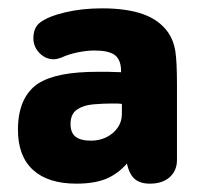

<svg xmlns="http://www.w3.org/2000/svg" viewBox="-20 -429 490 460"><path d="M270 -256Q248 -257 238 -257Q228 -257 223.5 -257Q219 -257 214 -257Q164 -257 128.5 -250Q93 -243 70 -228Q23 -195 23 -118Q23 -55 59 -22Q95 11 163 11Q206 11 234 -0.5Q262 -12 284 -37Q290 -11 303 0Q316 11 339 11Q369 11 386.5 -4.5Q404 -20 404 -46V-225Q404 -282 400 -307Q396 -332 383 -351Q362 -381 323 -395Q284 -409 224 -409Q177 -409 136.5 -399.5Q96 -390 76 -375Q60 -363 60 -337Q60 -317 74.5 -302Q89 -287 109 -287Q116 -287 127 -291Q144 -299 166 -303.5Q188 -308 206 -308Q240 -308 254.5 -297.5Q269 -287 270 -262ZM272 -180V-156Q272 -137 261.5 -122.5Q251 -108 234.5 -100Q218 -92 198 -92Q173 -92 161 -101.5Q149 -111 149 -132Q149 -156 164.5 -166.5Q180 -177 203.5 -179Q227 -181 248 -181Q254 -181 259 -181Q264 -181 272 -180Z"/></svg>

Font: Beiruti ExtraBold
Style: Regular
Weight: 800
Designer: Arlette Boutros
Foundry: Boutros
Version: Version 1.41